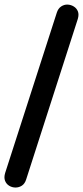

<svg xmlns="http://www.w3.org/2000/svg" viewBox="-29 -774 371 859"><path d="M88 29Q82 48 69 56.5Q56 65 40.5 65Q25 65 12 57Q-1 49 -6.5 34.5Q-12 20 -6 0L225 -717Q231 -736 244.5 -745Q258 -754 273 -753.5Q288 -753 301 -745Q314 -737 319.5 -723Q325 -709 319 -689Z"/></svg>

Font: Nunito ExtraLight
Style: Bold
Weight: 700
Version: Version 3.602